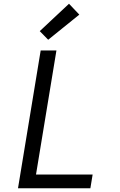

<svg xmlns="http://www.w3.org/2000/svg" viewBox="-20 -1004 640 1024"><path d="M76 0 197 -735H281L172 -73H474L462 0ZM237 -792 192 -838 348 -984 403 -926Z"/></svg>

Font: Iosevka Aile
Style: Italic
Weight: 400
Italic angle: -9°
Designer: Belleve Invis
Foundry: Belleve Invis
Version: Version 28.0.1; ttfautohint (v1.8.4)